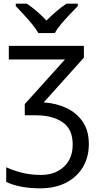

<svg xmlns="http://www.w3.org/2000/svg" viewBox="-20 -786 538 1046"><path d="M437 -536V-472L218 -228Q286 -224 342 -197.5Q398 -171 431 -122.5Q464 -74 464 -1Q464 70 431.5 124.5Q399 179 339.5 209.5Q280 240 199 240Q140 240 93 230.5Q46 221 14 205V125Q47 141 96 154Q145 167 203 167Q280 167 328 122.5Q376 78 376 1Q376 -83 320.5 -120.5Q265 -158 174 -158H115V-219L334 -462H28V-536ZM189 -606Q176 -629 154 -655.5Q132 -682 108 -708Q84 -734 66 -753V-766H126Q152 -749 180 -725Q208 -701 233 -674Q260 -701 288 -725Q316 -749 342 -766H404V-753Q385 -734 360.5 -708Q336 -682 313.5 -655.5Q291 -629 279 -606Z"/></svg>

Font: TSCustom
Style: Regular
Weight: 400
Designer: Monotype Design Team
Foundry: Monotype Imaging Inc.
Version: Version 2.004; ttfautohint (v1.8.3) -l 8 -r 50 -G 200 -x 14 